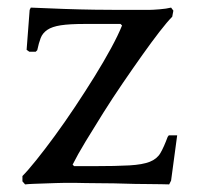

<svg xmlns="http://www.w3.org/2000/svg" viewBox="-20 -481 528 505"><path d="M50 -350 58 -455 61 -461Q105 -459 148.5 -457.5Q192 -456 228.5 -455.5Q265 -455 291.5 -455Q318 -455 327 -455H372Q381 -455 399.5 -456.5Q418 -458 430 -461L436 -453L433 -437Q420 -424 399.5 -397.5Q379 -371 354.5 -336.5Q330 -302 303 -262.5Q276 -223 251.5 -184Q227 -145 205.5 -109.5Q184 -74 171 -48L175 -44H226Q286 -44 320.5 -46Q355 -48 374 -55.5Q393 -63 402 -78.5Q411 -94 421 -121L424 -125H446L430 -6L425 4Q422 4 404.5 3.5Q387 3 362 3Q337 3 307.5 2Q278 1 252 1Q226 1 206 0.5Q186 0 180 0H148Q140 0 126.5 0.5Q113 1 98 1.5Q83 2 69 2.5Q55 3 46 4L39 -4V-18Q53 -32 75.5 -60Q98 -88 124 -123.5Q150 -159 177 -199.5Q204 -240 228.5 -279.5Q253 -319 272 -354Q291 -389 301 -414L297 -418H202Q163 -418 140 -414.5Q117 -411 104.5 -402.5Q92 -394 87 -381Q82 -368 78 -349L74 -345H57Z"/></svg>

Font: Quattrocento
Style: Regular
Weight: 400
Designer: Pablo Impallari
Foundry: Pablo Impallari, Igino Marini, Branda Gallo
Version: Version 2.000